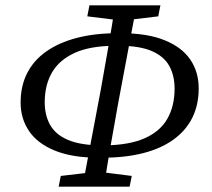

<svg xmlns="http://www.w3.org/2000/svg" viewBox="-20 -697 792 717"><path d="M349 -108Q250 -108 185 -134.5Q120 -161 88.5 -207.5Q57 -254 57 -314Q57 -376 81.5 -424Q106 -472 153 -505Q200 -538 267 -555.5Q334 -573 419 -573L411 -526Q317 -526 259 -499.5Q201 -473 174 -426Q147 -379 147 -315Q147 -266 167.5 -230Q188 -194 234 -174.5Q280 -155 356 -154ZM199 0 207 -40 335 -55H353L472 -40L464 0ZM288 0 356 -360Q370 -437 384 -518.5Q398 -600 410 -677H490L421 -310Q407 -233 393.5 -155Q380 -77 368 0ZM306 -636 314 -677H579L571 -636L447 -621H428ZM362 -108 368 -154Q463 -155 521 -181Q579 -207 605.5 -254.5Q632 -302 632 -366Q632 -415 612 -451Q592 -487 546.5 -506.5Q501 -526 425 -526L432 -573Q531 -573 595.5 -546.5Q660 -520 691 -474Q722 -428 722 -367Q722 -305 698 -257Q674 -209 627.5 -175.5Q581 -142 514 -125Q447 -108 362 -108Z"/></svg>

Font: Source Serif 4
Style: Italic
Weight: 400
Italic angle: -12°
Designer: Frank Grießhammer
Foundry: Adobe Systems Incorporated
Version: Version 4.004;hotconv 1.0.116;makeotfexe 2.5.65601